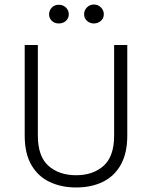

<svg xmlns="http://www.w3.org/2000/svg" viewBox="-20 -816 674 847"><path d="M316 11Q251 11 199.8 -13Q148.5 -37 118.8 -87.5Q89 -138 89 -218V-617.5H147V-218Q147 -126 193.8 -84.5Q240.5 -43 316 -43Q390.5 -43 437 -84.5Q483.5 -126 483.5 -218V-617.5H541.5V-218Q541.5 -140.5 513.2 -89.8Q485 -39 434.2 -14Q383.5 11 316 11ZM394 -712.5Q376.5 -712.5 363.8 -724Q351 -735.5 351 -753.5Q351 -770.5 363.5 -783.2Q376 -796 394 -796Q413 -796 425.5 -783Q438 -770 438 -753.5Q438 -735.5 425 -724Q412 -712.5 394 -712.5ZM239.5 -712.5Q220 -712.5 208.2 -724.5Q196.5 -736.5 196.5 -752.5Q196.5 -769.5 208.2 -782.2Q220 -795 239.5 -795Q258 -795 270.8 -782.8Q283.5 -770.5 283.5 -752.5Q283.5 -736 271 -724.2Q258.5 -712.5 239.5 -712.5Z"/></svg>

Font: Betina Sans Light
Style: Regular
Weight: 300
Designer: Jonathan Pinhorn (font) & Cristiano Sobral (main changes)
Version: Version 2.001;October 6, 2020;FontCreator 13.0.0.2681 64-bit